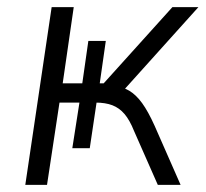

<svg xmlns="http://www.w3.org/2000/svg" viewBox="-20 -519 577 539"><path d="M51 0 125 -499H187L156 -285H211L228 -404H277L260 -285H271L464 -499H537L322 -260L296 -278Q323 -276 342.5 -264.5Q362 -253 379 -229.5Q396 -206 414 -166L487 0H423L356 -152Q344 -182 329.5 -199Q315 -216 295.5 -223.5Q276 -231 248 -231H240L253 -244L232 -103H183L203 -231H147L112 0Z"/></svg>

Font: Nunitoga
Style: Light Italic
Weight: 300
Italic angle: -9°
Designer: Vernon Adams
Foundry: Vernon Adams
Version: Version 1.0